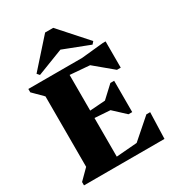

<svg xmlns="http://www.w3.org/2000/svg" viewBox="-220 -1065 1079 1190"><g transform="rotate(-30 320.0 -470.5)"><path d="M26 0V-24L95 -93V-597L26 -666V-690H291V0ZM233 0V-48L569 -75V0ZM420 0V-47L581 -188H608L602 0ZM484 -316 233 -333V-378L484 -396ZM485 -244 387 -335V-377L485 -468H512V-244ZM569 -615 233 -642V-690H569ZM561 -518 411 -643V-690L568 -706H588V-518ZM132 -729 117 -746 291 -941H349L523 -746L508 -729L314 -804H326Z"/></g></svg>

Font: Platypi Light ExtraBold
Style: Regular
Weight: 800
Version: Version 1.200